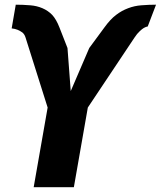

<svg xmlns="http://www.w3.org/2000/svg" viewBox="-20 -778 690 798"><path d="M594 -668 628.5 -758.5Q599 -758.5 567.5 -756Q539.5 -754 513 -744Q485 -733.5 462.5 -716Q438.5 -698 414 -664L351 -578.5L274 -399.5L260.5 -578.5L227 -664Q214 -697.5 197 -716Q179.5 -734 156 -744Q132.5 -754 105.5 -756Q74.5 -758.5 45.5 -758.5L28.5 -660Q42.5 -658.5 53.5 -654Q61.5 -651 73 -643Q82 -635.5 86 -622.5L178 -331L120 0H287L345 -331L539.5 -622.5Q549.5 -638 561 -648.5Q571 -658 578 -662Q587 -667 594 -668Z"/></svg>

Font: B612
Style: Regular
Weight: 700
Italic angle: -10°
Designer: Nicolas Chauveau, Thomas Paillot, Jonathan Favre-Lamarine, Jean-Luc Vinot
Foundry: AIRBUS
Version: Version 1.008